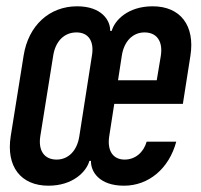

<svg xmlns="http://www.w3.org/2000/svg" viewBox="-20 -580 640 610"><path d="M134 10C212 10 255 -35 264 -69H269C268 -35 295 10 374 10C452 10 517 -44 540 -130H446C436 -95 409 -73 376 -73C339 -73 320 -101 327 -147L343 -250H561L585 -403C600 -499 553 -560 465 -560C386 -560 344 -515 335 -482H330C331 -515 303 -560 225 -560C137 -560 70 -499 55 -403L14 -147C-1 -51 46 10 134 10ZM160 -73C121 -73 101 -101 108 -147L149 -403C156 -449 184 -477 223 -477C261 -477 280 -449 272 -403L232 -147C225 -101 197 -73 160 -73ZM355 -325 367 -403C374 -449 402 -477 439 -477C478 -477 498 -449 491 -403L478 -325Z"/></svg>

Font: JetBrains Mono SemiBold
Style: Italic
Weight: 472
Italic angle: -9°
Monospace: yes
Designer: Philipp Nurullin, Konstantin Bulenkov
Foundry: JetBrains
Version: Version 2.305